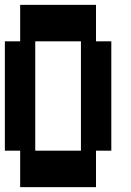

<svg xmlns="http://www.w3.org/2000/svg" viewBox="-20 -750 540 790"><path d="M63 20V-130H0V-580H63V-730H375V-580H438V-130H375V20ZM125 -130H313V-580H125Z"/></svg>

Font: 2P VHS
Style: Regular
Weight: 400
Designer: CodeMan38
Foundry: CodeMan38
Version: Version 3.000